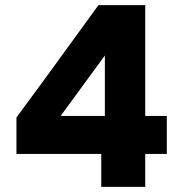

<svg xmlns="http://www.w3.org/2000/svg" viewBox="-20 -727 705 747"><path d="M545 0H374V-128H44V-270Q107 -355 139 -399Q171 -443 187.5 -465.5Q204 -488 220.5 -511Q237 -534 269 -577.5Q301 -621 363 -707H545V-276H629V-128H545ZM388 -276V-511L216 -276Z"/></svg>

Font: Ulagadi Sans
Style: Bold
Weight: 700
Designer: Ninad Kale (Devanagari), Jonny Pinhorn (Latin)
Foundry: Indian Type Foundry
Version: Version 3.01;March 29, 2020;FontCreator 12.0.0.2522 64-bit; 